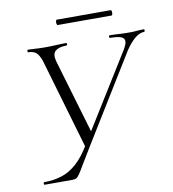

<svg xmlns="http://www.w3.org/2000/svg" viewBox="-82 -810 797 883"><g transform="rotate(-10 316.0 -369.0)"><path d="M523 -551Q543 -585 531 -599Q519 -613 469 -613Q465 -613 465 -619Q465 -625 469 -625Q491 -625 510 -623.5Q529 -622 559 -622Q582 -622 596 -623.5Q610 -625 628 -625Q632 -625 631.5 -619Q631 -613 628 -613Q607 -613 585 -595Q563 -577 540 -543L292 -140Q261 -90 244.5 -61.5Q228 -33 219 -20Q210 -7 203.5 -3.5Q197 0 185 0H56Q52 0 52 -6Q52 -12 56 -12Q100 -12 137.5 -24Q175 -36 208 -65.5Q241 -95 271 -145ZM273 -129 152 -543Q142 -581 128.5 -597Q115 -613 87 -613Q84 -613 84 -619Q84 -625 87 -625Q100 -625 113 -624Q126 -623 139 -622.5Q152 -622 164 -622Q197 -622 221 -623.5Q245 -625 264 -625Q269 -625 269 -619Q269 -613 264 -613Q230 -613 213.5 -599Q197 -585 206 -551L313 -189ZM242 -713Q239 -713 237.5 -719.5Q236 -726 237.5 -732Q239 -738 242 -738H493Q497 -738 498 -732Q499 -726 498 -719.5Q497 -713 493 -713Z"/></g></svg>

Font: Cormorant Garamond Light
Style: Italic
Weight: 300
Italic angle: -10°
Designer: Christian Thalmann (Catharsis Fonts)
Foundry: Catharsis Fonts
Version: Version 4.001